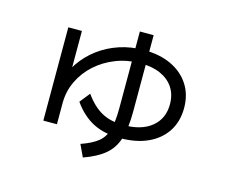

<svg xmlns="http://www.w3.org/2000/svg" viewBox="-98 -767 1196 982"><g transform="rotate(15 500.0 -276.0)"><path d="M169 -57V-551H241V-263H199Q216 -324 251 -375Q286 -426 335 -462.5Q384 -499 444.5 -519Q505 -539 573 -539Q657 -539 718.5 -510Q780 -481 814 -428.5Q848 -376 848 -305Q848 -234 814 -181.5Q780 -129 718 -100.5Q656 -72 571 -72Q487 -72 427.5 -102.5Q368 -133 322 -198L365 -252Q407 -193 455 -167Q503 -141 571 -141Q666 -141 719.5 -185Q773 -229 773 -305Q773 -356 749 -392.5Q725 -429 680.5 -449Q636 -469 573 -469Q504 -469 444 -445.5Q384 -422 338.5 -381Q293 -340 267 -285.5Q241 -231 241 -169V-57ZM383 9Q441 -11 472.5 -36.5Q504 -62 516 -105.5Q528 -149 528 -220V-625H601V-220Q601 -134 584 -78Q567 -22 525.5 13Q484 48 413 73Z"/></g></svg>

Font: M PLUS 1
Style: Regular
Weight: 400
Designer: Coji Morishita
Foundry: UNDERFOREST DESIGN
Version: Version 1.001